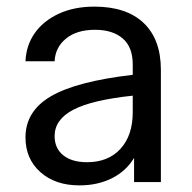

<svg xmlns="http://www.w3.org/2000/svg" viewBox="-20 -550 581 580"><path d="M220 10Q147 10 102 -30Q57 -70 57 -135Q57 -214 133.5 -259Q210 -304 381 -324V-355Q381 -408 350.5 -434Q320 -460 267 -460Q212 -460 179.5 -433.5Q147 -407 145 -365H57Q59 -413 85 -450Q111 -487 157.5 -508.5Q204 -530 265 -530Q362 -530 414 -480.5Q466 -431 466 -339V0H385V-73Q361 -33 318 -11.5Q275 10 220 10ZM145 -139Q145 -102 171 -81Q197 -60 243 -60Q307 -60 344 -100.5Q381 -141 381 -211V-261Q258 -248 201.5 -218.5Q145 -189 145 -139Z"/></svg>

Font: Hedvig Letters Sans
Style: Regular
Weight: 400
Designer: Alexander Örn & Tor Weibull
Foundry: Kanon Foundry
Version: Version 1.000; ttfautohint (v1.8.4.7-5d5b)